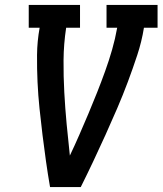

<svg xmlns="http://www.w3.org/2000/svg" viewBox="-20 -755 656 775"><path d="M182 0Q173 -52 165.5 -105Q158 -158 151.5 -211Q145 -264 139.5 -317Q134 -370 131.5 -424Q129 -478 129.5 -533Q130 -588 140 -643H96V-735H303V-643H247Q237 -577 236.5 -512Q236 -447 239.5 -382.5Q243 -318 249 -254Q255 -190 262 -127Q282 -169 300.5 -211.5Q319 -254 337 -296.5Q355 -339 372 -382Q389 -425 404.5 -468Q420 -511 432.5 -554.5Q445 -598 453 -643H410V-735H616V-643H561Q552 -587 534 -532.5Q516 -478 496 -424.5Q476 -371 453 -317.5Q430 -264 406 -211Q382 -158 357 -105Q332 -52 306 0Z"/></svg>

Font: Iosevka Curly Slab SmBdEx
Style: Italic
Weight: 600
Width: 7
Italic angle: -9°
Monospace: yes
Designer: Belleve Invis
Foundry: Belleve Invis
Version: Version 11.1.0; ttfautohint (v1.8.3)